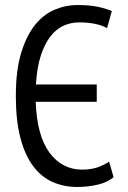

<svg xmlns="http://www.w3.org/2000/svg" viewBox="-20 -732 509 764"><path d="M432 -27Q407 -6 368 3Q329 12 287 12Q234 12 189 -8Q144 -28 111.5 -71.5Q79 -115 61 -184Q43 -253 43 -350Q43 -450 63.5 -519Q84 -588 118 -631Q152 -674 196.5 -693Q241 -712 288 -712Q336 -712 369 -705Q402 -698 425 -688L406 -620Q387 -631 358.5 -637Q330 -643 295 -643Q263 -643 233.5 -630Q204 -617 181 -587.5Q158 -558 142.5 -511Q127 -464 123 -396H365V-327H122Q127 -192 177 -124.5Q227 -57 307 -57Q342 -57 369 -66.5Q396 -76 414 -89Z"/></svg>

Font: PT Sans Narrow
Style: Regular
Weight: 400
Width: 3
Designer: A.Korolkova, O.Umpeleva, V.Yefimov
Foundry: ParaType Ltd
Version: Version 2.003W OFL